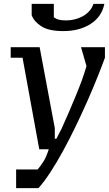

<svg xmlns="http://www.w3.org/2000/svg" viewBox="-20 -768 560 988"><path d="M96 -471 182 0H231C221.7 28.7 212.2 50.3 202.5 65C192.8 79.7 183.3 92.7 174 104H63V200H178C197.3 178.7 217.8 151.3 239.5 118C261.2 84.7 282.8 48.2 304.5 8.5C326.2 -31.2 347.7 -73 369 -117C390.3 -161 410.3 -204.2 429 -246.5C447.7 -288.8 464.8 -329.5 480.5 -368.5C496.2 -407.5 509.3 -441.7 520 -471V-525H397L425 -428C418.3 -404 410 -378.5 400 -351.5C390 -324.5 379.2 -297 367.5 -269L332 -185L297 -106L270 -54H262V-109L184 -525H35V-471ZM306 -608C361.3 -608 408.2 -620.3 446.5 -645C484.8 -669.7 508.3 -704 517 -748H461C456.3 -734 449.2 -721.7 439.5 -711C429.8 -700.3 418.7 -691.5 406 -684.5C393.3 -677.5 379.7 -672.2 365 -668.5C350.3 -664.8 336 -663 322 -663C304.7 -663 291.7 -664.2 283 -666.5C274.3 -668.8 265.7 -673 257 -679V-748H143V-690C151 -668 167.7 -648.8 193 -632.5C218.3 -616.2 256 -608 306 -608Z"/></svg>

Font: PT Serif Caption
Style: Italic
Weight: 400
Italic angle: -12°
Designer: A.Korolkova, O.Umpeleva, V.Yefimov
Foundry: ParaType Ltd
Version: Version 1.000W OFL